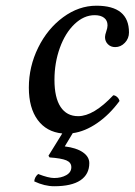

<svg xmlns="http://www.w3.org/2000/svg" viewBox="-20 -459 472 673"><path d="M149.9 86.9 198.2 8.8Q143.1 3.4 112.1 -38.6Q81.1 -80.6 81.1 -151.9Q81.1 -225.6 113.8 -292Q146.5 -358.4 201.4 -398.7Q256.3 -439 317.9 -439Q432.1 -439 432.1 -345.2Q432.1 -324.2 417.7 -309.1Q403.3 -293.9 383.8 -293.9Q368.2 -293.9 358.2 -304Q348.1 -314 348.1 -329.1Q348.1 -336.4 352.5 -348.9Q356.9 -361.3 356.9 -370.1Q356.9 -387.2 345 -396.5Q333 -405.8 312 -405.8Q273.9 -405.8 241.2 -374.5Q208.5 -343.3 189.7 -291Q170.9 -238.8 170.9 -179.2Q170.9 -116.7 192.4 -84.2Q213.9 -51.8 253.9 -51.8Q308.1 -51.8 377 -125Q383.8 -125 390.4 -119.1Q397 -113.3 398.9 -105Q363.8 -57.1 320.8 -27.6Q277.8 2 234.9 7.8L207 54.2Q247.6 59.1 270.3 74.7Q293 90.3 293 112.8Q293 151.9 262 172.9Q231 193.8 169.9 193.8Q136.2 193.8 100.1 176.8Q101.1 161.6 113.8 150.9Q149.9 165 169.9 165Q194.3 165 212.2 155Q230 145 230 127Q230 110.4 212.4 103Q194.8 95.7 153.8 92.8Z"/></svg>

Font: Common Serif News
Style: Italic
Weight: 450
Italic angle: -12°
Designer: Philipp H. Poll, Khaled Hosny
Foundry: Stefan Peev, Context Ltd.
Version: Version 1.026